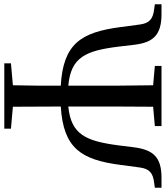

<svg xmlns="http://www.w3.org/2000/svg" viewBox="35 -813 772 894"><g transform="rotate(90 421.0 -366.0)"><path d="M281 -701 371 -693C373 -591 373 -482 373 -382V-330V-298C240 -310 210 -379 191 -533L182 -609C171 -695 135 -732 40 -732H-6V-701L15 -698C63 -693 82 -675 88 -632L100 -542C124 -358 177 -274 373 -263C373 -187 373 -115 371 -40L269 -31V0H573V-31L471 -40L470 -263C665 -275 718 -358 742 -542L754 -632C760 -675 779 -693 827 -698L848 -701V-732H802C708 -732 672 -696 660 -605L651 -533C631 -380 601 -311 470 -298V-330V-382C470 -484 470 -592 471 -693L561 -701V-732H281Z"/></g></svg>

Font: Source Han Serif CN Medium
Style: Regular
Weight: 500
Designer: Ryoko NISHIZUKA 西塚涼子 (kana & ideographs); Frank Grießhammer (Latin, Greek & Cyrillic); Wenlong ZHANG 张文龙 (bopomofo); San
Foundry: Adobe
Version: Version 2.002;hotconv 1.1.0;makeotfexe 2.6.0